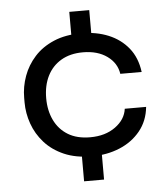

<svg xmlns="http://www.w3.org/2000/svg" viewBox="-52 -777 717 824"><g transform="rotate(-5 306.0 -365.0)"><path d="M320 -104Q251 -104 200.5 -126Q150 -148 117 -185Q84 -222 68 -267.5Q52 -313 52 -359V-379Q52 -427 68.5 -472.5Q85 -518 118 -554.5Q151 -591 201.5 -612.5Q252 -634 320 -634Q385 -634 437 -612.5Q489 -591 522.5 -549.5Q556 -508 564 -446H472Q465 -493 424 -522.5Q383 -552 320 -552Q265 -552 226 -529Q187 -506 166.5 -465Q146 -424 146 -369Q146 -316 166 -274.5Q186 -233 224.5 -209.5Q263 -186 320 -186Q385 -186 428.5 -217.5Q472 -249 478 -295H570Q564 -235 529 -192Q494 -149 439.5 -126.5Q385 -104 320 -104ZM363 0H277V-146H363ZM363 -584H277V-730H363Z"/></g></svg>

Font: Sora Variable
Style: Regular
Weight: 400
Designer: Jonathan Barnbrook, Julián Moncada
Foundry: Barnbrook Fonts
Version: Version 2.000